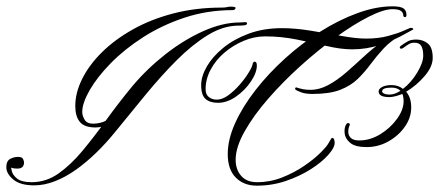

<svg xmlns="http://www.w3.org/2000/svg" viewBox="-95 -587 1388 607"><path d="M635 -566Q652 -566 649.5 -560.5Q647 -555 641 -555Q560 -555 488 -531Q416 -507 357 -469Q298 -431 255 -387Q212 -343 188.5 -302Q165 -261 165 -233Q165 -221 172.5 -208.5Q180 -196 199 -196Q223 -196 243 -207Q263 -218 279 -234Q295 -250 306 -264L317 -257Q305 -242 287.5 -225Q270 -208 250 -196Q230 -184 207 -184Q172 -184 157.5 -201.5Q143 -219 143 -252Q143 -294 165 -338Q187 -382 227.5 -422Q268 -462 325 -494Q382 -526 453 -544.5Q524 -563 606 -563Q617 -563 622.5 -564.5Q628 -566 635 -566ZM680 -517Q686 -517 686 -513Q686 -508 677.5 -507Q669 -506 659 -506Q611 -506 562 -476Q513 -446 464 -397Q415 -348 366.5 -289Q318 -230 270 -171Q241 -135 209 -104Q177 -73 144.5 -50Q112 -27 78.5 -14Q45 -1 13 -1Q-31 -1 -53 -19.5Q-75 -38 -75 -58Q-75 -78 -63 -84.5Q-51 -91 -38 -91Q-25 -91 -22 -84Q-19 -77 -19 -74Q-19 -54 -40 -54Q-50 -54 -55 -55.5Q-60 -57 -60 -57Q-60 -57 -57.5 -45.5Q-55 -34 -41 -22.5Q-27 -11 5 -11Q51 -11 90 -38.5Q129 -66 166 -110.5Q203 -155 241.5 -208.5Q280 -262 323 -314Q369 -369 427.5 -415Q486 -461 547.5 -488.5Q609 -516 663 -516Q668 -516 672.5 -516.5Q677 -517 680 -517Z M1221 -462Q1242 -462 1257.5 -449.5Q1273 -437 1273 -404Q1273 -376 1247 -346Q1221 -316 1189 -297Q1197 -288 1201 -275.5Q1205 -263 1205 -247Q1205 -215 1185 -186.5Q1165 -158 1133 -140Q1101 -122 1064 -122Q1028 -122 1012 -135.5Q996 -149 994.5 -166Q993 -183 999 -193Q1002 -198 1006 -198Q1008 -198 1010 -196Q1012 -194 1010 -190Q1006 -181 1006 -170Q1006 -159 1014 -151Q1022 -143 1041 -143Q1075 -143 1107 -162.5Q1139 -182 1160 -211Q1181 -240 1181 -267Q1181 -273 1180 -279.5Q1179 -286 1177 -290Q1167 -286 1156 -283Q1145 -280 1136 -280Q1102 -280 1102 -298Q1102 -306 1113 -312Q1124 -318 1143 -318Q1164 -318 1179 -306Q1205 -326 1224 -357.5Q1243 -389 1243 -411Q1243 -431 1237 -441.5Q1231 -452 1215 -452Q1205 -452 1197.5 -447.5Q1190 -443 1179 -435Q1177 -434 1176 -433.5Q1175 -433 1173 -433Q1170 -433 1169 -436Q1168 -439 1172 -442Q1183 -450 1193.5 -456Q1204 -462 1221 -462ZM1136 -288Q1153 -288 1171 -300Q1161 -310 1143 -310Q1113 -310 1113 -298Q1113 -294 1119.5 -291Q1126 -288 1136 -288ZM1179 -480Q1181 -480 1180.5 -479.5Q1180 -479 1177 -478Q1141 -459 1118 -434Q1095 -409 1076.5 -384Q1058 -359 1036 -337.5Q1014 -316 980.5 -303Q947 -290 893 -290Q871 -290 857.5 -295Q844 -300 840 -303Q837 -305 838.5 -308.5Q840 -312 844 -310Q853 -307 863 -305Q873 -303 887 -303Q915 -303 943.5 -318.5Q972 -334 999.5 -358Q1027 -382 1054 -407Q1081 -432 1107 -451Q1133 -470 1158 -475Q1158 -475 1167 -477.5Q1176 -480 1179 -480ZM1146 -567Q1171 -567 1180.5 -560.5Q1190 -554 1190 -540Q1190 -533 1186 -533Q1180 -533 1180 -538Q1180 -547 1172.5 -552.5Q1165 -558 1146 -558Q1118 -558 1070.5 -534Q1023 -510 967 -469.5Q911 -429 855 -378.5Q799 -328 752.5 -274.5Q706 -221 678 -171Q650 -121 650 -82Q650 -51 667.5 -31Q685 -11 718 -11Q759 -11 797 -26Q835 -41 866.5 -62.5Q898 -84 918.5 -104.5Q939 -125 944 -135Q946 -138 949.5 -144.5Q953 -151 955 -151Q963 -151 963 -135Q963 -120 942.5 -97Q922 -74 887.5 -52Q853 -30 809 -15Q765 0 717 0Q676 0 650.5 -25.5Q625 -51 625 -100Q625 -146 648.5 -198Q672 -250 713 -302.5Q754 -355 806.5 -402.5Q859 -450 917.5 -487Q976 -524 1035 -545.5Q1094 -567 1146 -567ZM1204 -499Q1209 -499 1211 -496.5Q1213 -494 1208 -492Q1201 -488 1173 -473Q1145 -458 1104.5 -444.5Q1064 -431 1018 -431Q983 -431 938 -441.5Q893 -452 843.5 -462Q794 -472 743 -472Q709 -472 675.5 -458Q642 -444 614.5 -420.5Q587 -397 571 -367Q555 -337 555 -305Q555 -288 565.5 -280Q576 -272 590 -272Q608 -272 627 -286Q646 -300 663 -319.5Q680 -339 691.5 -358Q703 -377 704 -386Q706 -392 710 -392Q717 -392 717 -380Q717 -357 698 -329Q679 -301 651 -281.5Q623 -262 594 -262Q569 -262 555 -274Q541 -286 541 -318Q541 -346 559 -377Q577 -408 610.5 -435.5Q644 -463 691 -480.5Q738 -498 797 -498Q838 -498 887.5 -490Q937 -482 984 -473.5Q1031 -465 1062 -465Q1101 -465 1131 -473Q1161 -481 1179 -489Q1197 -497 1200 -498Q1202 -499 1204 -499Z"/></svg>

Font: Kapakana
Style: Regular
Weight: 400
Designer: Kousuke Nagai
Version: Version 1.002